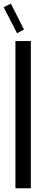

<svg xmlns="http://www.w3.org/2000/svg" viewBox="-41 -1013 290 1033"><path d="M17.6 -993.2 87.9 -854.5 50.8 -834 -21.5 -974.6ZM125 -792V0H42V-792Z"/></svg>

Font: wanta
Style: Medium
Weight: 500
Version: Version 0.91